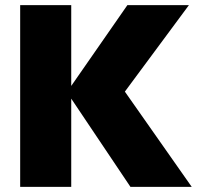

<svg xmlns="http://www.w3.org/2000/svg" viewBox="-20 -732 777 752"><path d="M491 0 242 -371 479 -712H720L446 -342V-406L731 0ZM59 0V-712H259V0Z"/></svg>

Font: Outfit Thin Black
Style: Regular
Weight: 900
Version: Version 1.100;gftools[0.9.27]